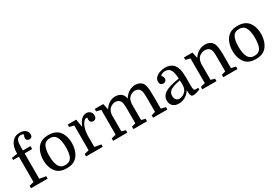

<svg xmlns="http://www.w3.org/2000/svg" viewBox="50 -1799 4043 2819"><g transform="rotate(-30 2071.5 -390.0)"><path d="M18 -490V-526L115 -540V-550Q115 -665 165 -727.5Q215 -790 300 -790Q359 -790 394.5 -761.5Q430 -733 430 -689Q430 -661 416 -646.5Q402 -632 378 -632Q355 -632 341 -645Q327 -658 327 -682Q327 -708 343 -734Q326 -752 297 -752Q274 -752 257 -742Q235 -729 225.5 -705Q216 -681 214 -651.5Q212 -622 212 -590V-540H340V-490H212V-60L320 -41V0H38V-41L115 -60V-490Z M890 -275Q890 -210 870.5 -151.5Q851 -93 816 -55Q786 -22 742 -6Q698 10 642 10Q587 10 544 -5.5Q501 -21 471 -53Q437 -90 418.5 -144.5Q400 -199 400 -263Q400 -328 419 -387.5Q438 -447 474 -485Q506 -519 548.5 -534.5Q591 -550 646 -550Q701 -550 745 -534.5Q789 -519 819 -487Q854 -450 872 -394.5Q890 -339 890 -275ZM507 -274Q507 -213 516.5 -168.5Q526 -124 543 -95Q560 -70 583.5 -56Q607 -42 645 -42Q714 -42 748 -89Q766 -115 774.5 -161Q783 -207 783 -267Q783 -327 773.5 -372Q764 -417 747 -445Q731 -471 706.5 -484.5Q682 -498 644 -498Q574 -498 543 -452Q507 -396 507 -274Z M1273 -482Q1269 -485 1263.5 -486.5Q1258 -488 1253 -488Q1241 -488 1227 -477Q1213 -466 1200 -447.5Q1187 -429 1176 -405Q1162 -371 1154 -330.5Q1146 -290 1146 -247V-60L1254 -41V0H972V-41L1049 -60V-480L972 -499V-540H1116L1138 -408H1142Q1165 -476 1204 -513Q1243 -550 1290 -550Q1329 -550 1355 -525.5Q1381 -501 1381 -460Q1381 -430 1365.5 -412.5Q1350 -395 1324 -395Q1298 -395 1283 -411.5Q1268 -428 1268 -455Q1268 -461 1269 -466.5Q1270 -472 1273 -482Z M1507 -60V-480L1430 -499V-540H1574L1596 -440H1600Q1629 -490 1677.5 -520Q1726 -550 1781 -550Q1822 -550 1854 -534.5Q1886 -519 1901 -496Q1917 -471 1927 -430Q1959 -486 2010 -518Q2061 -550 2119 -550Q2159 -550 2191 -534.5Q2223 -519 2240 -492Q2252 -473 2259 -443Q2266 -413 2269 -365.5Q2272 -318 2272 -245V-60L2349 -41V0H2108V-41L2175 -60V-283Q2175 -348 2171.5 -380Q2168 -412 2159 -430Q2147 -454 2125.5 -466.5Q2104 -479 2075 -479Q2050 -479 2026 -469Q2002 -459 1983 -442Q1961 -422 1950.5 -395Q1940 -368 1938 -327V-60L2005 -41V0H1774V-41L1841 -60V-283Q1841 -348 1837.5 -380Q1834 -412 1825 -430Q1813 -454 1791.5 -466.5Q1770 -479 1741 -479Q1716 -479 1692 -469Q1668 -459 1649 -442Q1627 -422 1616.5 -395Q1606 -368 1604 -327V-60L1671 -41V0H1430V-41Z M2407 -117Q2407 -195 2480 -240Q2553 -285 2722 -310Q2718 -369 2711 -402Q2704 -435 2693 -455Q2679 -481 2654 -493.5Q2629 -506 2600 -506Q2572 -506 2549.5 -496Q2527 -486 2519 -469Q2533 -459 2539.5 -443Q2546 -427 2546 -413Q2546 -388 2529.5 -373.5Q2513 -359 2489 -359Q2465 -359 2449.5 -375Q2434 -391 2434 -420Q2434 -462 2463 -491Q2492 -520 2536.5 -535Q2581 -550 2626 -550Q2667 -550 2701.5 -537.5Q2736 -525 2760 -501Q2822 -439 2822 -281V-136Q2822 -87 2828.5 -68Q2835 -49 2857 -49H2902V-19Q2830 10 2790 10Q2759 10 2748.5 -12.5Q2738 -35 2738 -99H2734Q2703 -48 2652 -19Q2601 10 2542 10Q2479 10 2443 -24Q2407 -58 2407 -117ZM2584 -48Q2612 -48 2642.5 -62.5Q2673 -77 2694 -103Q2710 -123 2717.5 -150.5Q2725 -178 2725 -215Q2725 -232 2724 -248.5Q2723 -265 2721 -280Q2640 -264 2594 -245.5Q2548 -227 2529 -201.5Q2510 -176 2510 -138Q2510 -95 2529.5 -71.5Q2549 -48 2584 -48Z M3019 -60V-480L2942 -499V-540H3086L3108 -440H3112Q3142 -491 3193 -520.5Q3244 -550 3302 -550Q3385 -550 3425 -496Q3445 -468 3453.5 -417.5Q3462 -367 3462 -281V-60L3539 -41V0H3298V-41L3365 -60V-283Q3365 -348 3361.5 -380Q3358 -412 3349 -430Q3337 -454 3314.5 -466.5Q3292 -479 3261 -479Q3203 -479 3161 -442Q3120 -405 3116 -327V-60L3183 -41V0H2942V-41Z M4097 -275Q4097 -210 4077.5 -151.5Q4058 -93 4023 -55Q3993 -22 3949 -6Q3905 10 3849 10Q3794 10 3751 -5.5Q3708 -21 3678 -53Q3644 -90 3625.5 -144.5Q3607 -199 3607 -263Q3607 -328 3626 -387.5Q3645 -447 3681 -485Q3713 -519 3755.5 -534.5Q3798 -550 3853 -550Q3908 -550 3952 -534.5Q3996 -519 4026 -487Q4061 -450 4079 -394.5Q4097 -339 4097 -275ZM3714 -274Q3714 -213 3723.5 -168.5Q3733 -124 3750 -95Q3767 -70 3790.5 -56Q3814 -42 3852 -42Q3921 -42 3955 -89Q3973 -115 3981.5 -161Q3990 -207 3990 -267Q3990 -327 3980.5 -372Q3971 -417 3954 -445Q3938 -471 3913.5 -484.5Q3889 -498 3851 -498Q3781 -498 3750 -452Q3714 -396 3714 -274Z"/></g></svg>

Font: Domine
Style: Regular
Weight: 400
Designer: Pablo Impallari, Rodrigo Fuenzalida, Brenda Gallo
Foundry: Pablo Impallari, Rodrigo Fuenzalida, Brenda Gallo
Version: Version 2.000;September 19, 2022;FontCreator 14.0.0.2877 64-